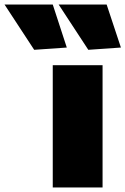

<svg xmlns="http://www.w3.org/2000/svg" viewBox="-180 -828 554 848"><path d="M-29 -608 -160 -808H53L115 -618ZM210 -608 79 -808H291L354 -618ZM53 -540H273V0H53Z"/></svg>

Font: Encode Sans Normal
Style: Black
Weight: 900
Designer: Pablo Impallari, Andres Torresi
Foundry: Pablo Impallari, Andres Torresi
Version: Version 1.000; ttfautohint (v1.00) -l 8 -r 50 -G 200 -x 14 -